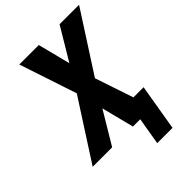

<svg xmlns="http://www.w3.org/2000/svg" viewBox="-264 -850 1136 1136"><g transform="rotate(-45 304.5 -282.0)"><path d="M363 171 392 0H331L279 -204L157 0H-6L235 -374L115 -735H278L330 -531L452 -735H615L374 -361L455 -120H540L491 171Z"/></g></svg>

Font: Iosevka Aile Heavy Oblique
Style: Regular
Weight: 900
Italic angle: -9°
Designer: Belleve Invis
Foundry: Belleve Invis
Version: Version 31.1.0; ttfautohint (v1.8.4)